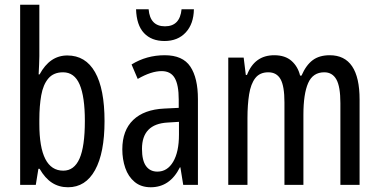

<svg xmlns="http://www.w3.org/2000/svg" viewBox="-20 -780 1600 810"><path d="M146 -543Q146 -527 145 -508Q144 -489 143 -466H147Q190 -546 264 -546Q341 -546 381 -475.5Q421 -405 421 -269Q421 -135 381 -62.5Q341 10 267 10Q229 10 199.5 -9Q170 -28 147 -68H142L131 0H65V-760H146ZM246 -475Q206 -475 184 -449Q162 -423 154 -378Q146 -333 146 -276V-257Q146 -60 247 -60Q293 -60 315.5 -111Q338 -162 338 -270Q338 -372 316 -423.5Q294 -475 246 -475Z M675 -547Q751 -547 783 -499Q815 -451 815 -362V0H753L741 -74H739Q697 10 616 10Q575 10 548 -12.5Q521 -35 508.5 -71.5Q496 -108 496 -150Q496 -230 542 -274Q588 -318 673 -322L734 -325V-360Q734 -422 717 -451Q700 -480 662 -480Q618 -480 561 -447L535 -508Q598 -547 675 -547ZM687 -263Q579 -257 579 -152Q579 -103 596 -79.5Q613 -56 644 -56Q686 -56 710.5 -97.5Q735 -139 735 -212V-266ZM798 -741Q797 -679 763.5 -643Q730 -607 674 -607Q619 -607 587.5 -640.5Q556 -674 554 -741H607Q613 -669 676 -669Q739 -669 746 -741Z M1371 -547Q1497 -547 1497 -360V0H1416V-345Q1416 -415 1399 -445Q1382 -475 1348 -475Q1300 -475 1280 -429.5Q1260 -384 1260 -296V0H1180V-348Q1180 -417 1163.5 -446Q1147 -475 1112 -475Q1076 -475 1057 -450.5Q1038 -426 1031 -382Q1024 -338 1024 -281V0H943V-537H1008L1017 -464H1022Q1054 -547 1137 -547Q1183 -547 1210 -523Q1237 -499 1246 -461H1252Q1271 -505 1299 -526Q1327 -547 1371 -547Z"/></svg>

Font: Noto Sans Lao ExtraCondensed
Style: Regular
Weight: 400
Width: 2
Designer: Monotype Design Team
Foundry: Monotype Imaging Inc.
Version: Version 2.004; ttfautohint (v1.8.4.7-5d5b)